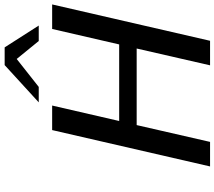

<svg xmlns="http://www.w3.org/2000/svg" viewBox="-70 -874 944 845"><g transform="rotate(-90 402.5 -452.0)"><path d="M374 -754 538 -904H616L712 -754H644L565 -851L442 -754ZM92 0 252 -695H360L292 -400H629L697 -695H805L645 0H537L611 -323H274L200 0Z"/></g></svg>

Font: Coval
Style: Italic
Weight: 400
Foundry: Context Ltd
Version: Version 001.000